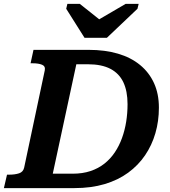

<svg xmlns="http://www.w3.org/2000/svg" viewBox="-48 -966 872 986"><path d="M386 -772H501L658 -921L664 -946H597L419 -842L494 -841L362 -946H298L292 -921ZM124 -710H407Q491 -710 557.5 -690.5Q624 -671 671 -632.5Q718 -594 743 -539Q768 -484 768 -413Q768 -344 750 -282Q732 -220 697 -168.5Q662 -117 610 -79Q558 -41 489 -20.5Q420 0 334 0H-28L-12 -69H-1Q29 -69 50 -76Q71 -83 76 -105L182 -605Q186 -626 168 -633.5Q150 -641 120 -641H109ZM403 -636H344L223 -74H325Q376 -74 416.5 -87.5Q457 -101 488 -125.5Q519 -150 541.5 -183.5Q564 -217 578.5 -257Q593 -297 600 -341Q607 -385 607 -431Q607 -498 585.5 -543.5Q564 -589 519 -612.5Q474 -636 403 -636Z"/></svg>

Font: Roboto Serif 20pt SemiBold
Style: Italic
Weight: 600
Italic angle: -10°
Version: Version 1.007